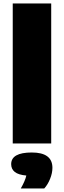

<svg xmlns="http://www.w3.org/2000/svg" viewBox="-20 -828 368 1108"><path d="M53.5 0V-808H275.5V0ZM282.5 140.5Q282.5 170.5 269.2 203.8Q256 237 235.5 259.5H100Q125 216 132 185Q86 181 65.2 164.2Q44.5 147.5 44.5 119.5Q44.5 52 163.5 52Q282.5 52 282.5 140.5Z"/></svg>

Font: Encode Sans Semi Expanded Black
Style: Regular
Weight: 900
Width: 6
Designer: Multiple Designers
Foundry: Impallari Type
Version: Version 2.000